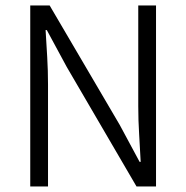

<svg xmlns="http://www.w3.org/2000/svg" viewBox="-20 -677 677 697"><path d="M89.8 0V-657.2H160.2L414.6 -223.6L486.8 -89.4H490.7Q488.3 -138.7 485.1 -189.9Q481.9 -241.2 481.9 -291.5V-657.2H546.4V0H475.6L222.2 -434.1L149.9 -567.9H145.5Q148.4 -519 151.4 -469.7Q154.3 -420.4 154.3 -370.1V0Z"/></svg>

Font: Varta Light Light
Style: Regular
Weight: 300
Version: Version 1.004